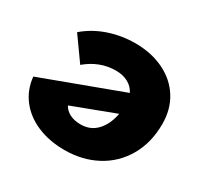

<svg xmlns="http://www.w3.org/2000/svg" viewBox="-156 -899 1129 1098"><g transform="rotate(30 409.0 -350.0)"><path d="M804 -393Q804 -269 750 -176Q696 -83 602.5 -33.5Q509 16 393 16Q293 16 213.5 -17.5Q134 -51 85.5 -113.5Q37 -176 29 -259L554 -454Q537 -488 503 -506.5Q469 -525 422 -525Q316 -525 228 -451L119 -604Q183 -659 266.5 -687.5Q350 -716 440 -716Q547 -716 630 -675.5Q713 -635 758.5 -562Q804 -489 804 -393ZM561 -320 283 -215Q298 -187 328 -172Q358 -157 400 -157Q464 -157 505.5 -201Q547 -245 561 -320Z"/></g></svg>

Font: Montserrat Alternates Black
Style: Italic
Weight: 900
Italic angle: -11.3°
Designer: Julieta Ulanovsky
Foundry: Julieta Ulanovsky
Version: Version 7.200